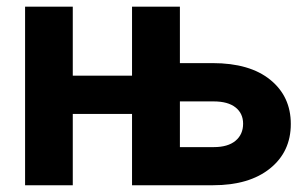

<svg xmlns="http://www.w3.org/2000/svg" viewBox="-20 -548 901 568"><path d="M195.3 -324.2H370.6V-528.3H512.2V-361.3H608.9Q718.8 -361.3 779.5 -312Q840.3 -262.7 840.3 -181.2Q840.3 -99.1 778.8 -49.6Q717.3 0 610.4 0H370.6V-210.9H195.3V0H54.2V-528.3H195.3ZM512.2 -248V-112.8H612.3Q654.3 -112.8 676.8 -131.6Q699.2 -150.4 699.2 -182.1Q699.2 -212.4 676.8 -230.2Q654.3 -248 612.3 -248Z"/></svg>

Font: SteelSelectRoboto
Style: Roboto-Bold
Weight: 700
Designer: Google
Version: Version 2.137; 2017